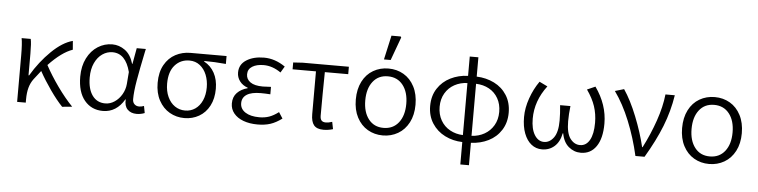

<svg xmlns="http://www.w3.org/2000/svg" viewBox="-54 -1108 6293 1595"><g transform="rotate(5 3092.5 -311.0)"><path d="M95 -531H171Q179 -498 179 -409V-228H184Q254 -346 345 -434.5Q436 -523 521 -545L527 -472Q436 -441 328 -327Q373 -243 436.5 -154Q500 -65 563 0L480 8Q432 -42 377.5 -119.5Q323 -197 281 -273Q253 -239 224 -200Q199 -167 187.5 -125Q176 -83 176 -27V0H104V-389Q104 -487 95 -531Z M608 -255Q608 -343 641.5 -409Q675 -475 730.5 -510Q786 -545 851 -545Q908 -545 957 -509.5Q1006 -474 1028 -398H1031L1055 -531H1131L1125 -504Q1095 -360 1078.5 -264.5Q1062 -169 1062 -106Q1062 -80 1077.5 -65Q1093 -50 1117 -50Q1135 -50 1157 -58L1168 0Q1136 13 1101 13Q1053 13 1025 -15.5Q997 -44 1001 -99H998Q966 -44 921 -15.5Q876 13 820 13Q724 13 666 -57Q608 -127 608 -255ZM999 -227 1007 -328Q968 -480 858 -480Q813 -480 774 -453.5Q735 -427 711 -376Q687 -325 687 -255Q687 -159 726 -105Q765 -51 834 -51Q875 -51 911.5 -75.5Q948 -100 971.5 -140.5Q995 -181 999 -227Z M1253 -260Q1253 -349 1287.5 -410Q1322 -471 1379 -501Q1436 -531 1503 -531H1804V-465Q1708 -474 1623 -474V-469Q1678 -440 1708.5 -384Q1739 -328 1739 -252Q1739 -170 1707.5 -110Q1676 -50 1621 -18.5Q1566 13 1499 13Q1432 13 1376 -19Q1320 -51 1286.5 -113Q1253 -175 1253 -260ZM1663 -257Q1663 -313 1644 -361Q1625 -409 1588 -438Q1551 -467 1501 -467Q1427 -467 1379.5 -413.5Q1332 -360 1332 -260Q1332 -198 1354 -150Q1376 -102 1414 -76Q1452 -50 1500 -50Q1547 -50 1584 -75.5Q1621 -101 1642 -148Q1663 -195 1663 -257Z M1882 -143Q1882 -198 1915 -232Q1948 -266 2002 -280V-284Q1959 -299 1935 -331Q1911 -363 1911 -403Q1911 -471 1969.5 -508Q2028 -545 2116 -545Q2208 -545 2293 -486L2262 -434Q2192 -483 2118 -483Q2060 -483 2023.5 -460.5Q1987 -438 1987 -395Q1987 -354 2022 -329.5Q2057 -305 2126 -305Q2154 -305 2194 -308V-246Q2151 -249 2114 -249Q2037 -249 1998 -224Q1959 -199 1959 -152Q1959 -104 2002 -76Q2045 -48 2119 -48Q2164 -48 2201 -61Q2238 -74 2279 -105L2312 -54Q2262 -17 2216 -2Q2170 13 2110 13Q2043 13 1991.5 -6Q1940 -25 1911 -60.5Q1882 -96 1882 -143Z M2555 -112V-469H2360V-526L2439 -531H2824V-469H2629Q2626 -283 2626 -106Q2626 -78 2637.5 -65.5Q2649 -53 2674 -53Q2696 -53 2726 -63L2738 -3Q2699 9 2659 9Q2603 9 2579 -20.5Q2555 -50 2555 -112Z M2905 -265Q2905 -352 2937.5 -415.5Q2970 -479 3027 -512Q3084 -545 3154 -545Q3224 -545 3280.5 -512Q3337 -479 3370 -415.5Q3403 -352 3403 -265Q3403 -179 3370 -116Q3337 -53 3280 -20Q3223 13 3154 13Q3084 13 3027.5 -20Q2971 -53 2938 -116Q2905 -179 2905 -265ZM3326 -265Q3326 -363 3280 -421.5Q3234 -480 3154 -480Q3075 -480 3029.5 -421.5Q2984 -363 2984 -265Q2984 -167 3029.5 -108.5Q3075 -50 3154 -50Q3234 -50 3280 -108.5Q3326 -167 3326 -265ZM3154 -819H3231L3236 -811L3165 -617H3109Z M3817 10Q3739 8 3672 -25.5Q3605 -59 3565 -121Q3525 -183 3525 -266Q3525 -350 3565 -411.5Q3605 -473 3671.5 -506Q3738 -539 3817 -542V-703H3889V-542Q3969 -539 4035.5 -506Q4102 -473 4141 -411.5Q4180 -350 4180 -266Q4180 -183 4140.5 -121Q4101 -59 4034.5 -26Q3968 7 3889 10V197H3817ZM3817 -48V-482Q3758 -480 3709.5 -453.5Q3661 -427 3632.5 -378.5Q3604 -330 3604 -266Q3604 -202 3632 -153Q3660 -104 3709 -77Q3758 -50 3817 -48ZM4101 -266Q4101 -330 4073.5 -378.5Q4046 -427 3998 -453.5Q3950 -480 3889 -482V-48Q3948 -51 3996 -78Q4044 -105 4072.5 -153.5Q4101 -202 4101 -266Z M4310 -242Q4310 -318 4338.5 -399Q4367 -480 4413 -545L4481 -512Q4383 -383 4383 -235Q4383 -149 4413.5 -99.5Q4444 -50 4493 -50Q4540 -50 4573.5 -95.5Q4607 -141 4607 -239Q4607 -297 4600 -366H4686Q4678 -297 4678 -239Q4678 -139 4711.5 -94.5Q4745 -50 4793 -50Q4844 -50 4873 -100.5Q4902 -151 4902 -245Q4902 -318 4880.5 -382.5Q4859 -447 4811 -515L4879 -545Q4980 -403 4980 -245Q4980 -122 4933.5 -54.5Q4887 13 4805 13Q4748 13 4703.5 -24.5Q4659 -62 4646 -135H4642Q4628 -63 4585 -25Q4542 13 4481 13Q4431 13 4392.5 -17.5Q4354 -48 4332 -105.5Q4310 -163 4310 -242Z M5043 -523 5118 -545Q5176 -460 5228.5 -328.5Q5281 -197 5309 -78H5313Q5372 -193 5412.5 -310.5Q5453 -428 5464 -531H5542Q5521 -396 5471 -269.5Q5421 -143 5336 0H5260Q5226 -150 5170.5 -286.5Q5115 -423 5043 -523Z M5626 -265Q5626 -352 5658.5 -415.5Q5691 -479 5748 -512Q5805 -545 5875 -545Q5945 -545 6001.5 -512Q6058 -479 6091 -415.5Q6124 -352 6124 -265Q6124 -179 6091 -116Q6058 -53 6001 -20Q5944 13 5875 13Q5805 13 5748.5 -20Q5692 -53 5659 -116Q5626 -179 5626 -265ZM6047 -265Q6047 -363 6001 -421.5Q5955 -480 5875 -480Q5796 -480 5750.5 -421.5Q5705 -363 5705 -265Q5705 -167 5750.5 -108.5Q5796 -50 5875 -50Q5955 -50 6001 -108.5Q6047 -167 6047 -265Z"/></g></svg>

Font: Nebula Sans Book
Style: Regular
Weight: 400
Designer: Paul D. Hunt for Adobe (as Source Sans)
Foundry: Nebula Entertainment & Broadcasting LLC
Version: Version 1.010